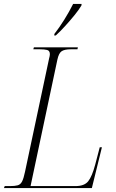

<svg xmlns="http://www.w3.org/2000/svg" viewBox="-34 -954 590 974"><path d="M-14 0 -10 -10H17Q42 -10 56 -14Q70 -18 78 -33.5Q86 -49 93 -83L215 -657Q219 -671 219 -679Q219 -697 205 -700.5Q191 -704 168 -704H135L138 -714H361L359 -704H326Q293 -704 278.5 -694Q264 -684 257 -651L121 -10H349Q394 -10 413.5 -34.5Q433 -59 449 -119L472 -207H483L432 0ZM242 -782Q267 -814 292 -854Q317 -894 337 -934H380L379 -926Q366 -904 344 -877Q322 -850 297 -822.5Q272 -795 249 -774H241Z"/></svg>

Font: Noto Serif Display SemiCondensed ExtraLight
Style: Italic
Weight: 200
Width: 4
Italic angle: -12°
Designer: Monotype Design Team
Foundry: Monotype Imaging Inc.
Version: Version 2.009